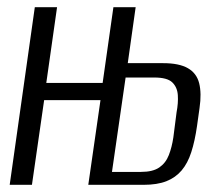

<svg xmlns="http://www.w3.org/2000/svg" viewBox="-20 -515 617 535"><path d="M7 0 77 -495H139L109 -284H266L296 -495H358L336 -339H435Q479 -339 503.5 -325Q528 -311 535 -283Q542 -255 536 -214L529 -164Q523 -122 513 -91Q503 -60 486 -40Q469 -20 443.5 -10Q418 0 380 0H226L260 -236H103L69 0ZM292 -36H373Q406 -36 424 -48.5Q442 -61 450.5 -83Q459 -105 463 -132L472 -202Q477 -228 475.5 -250Q474 -272 460 -285.5Q446 -299 410 -299H330Z"/></svg>

Font: Alumni Sans
Style: Italic
Weight: 400
Italic angle: -8°
Version: Version 1.016